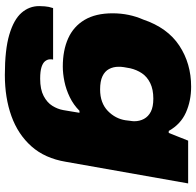

<svg xmlns="http://www.w3.org/2000/svg" viewBox="-28 -552 789 772"><g transform="rotate(90 366.0 -165.5)"><path d="M281 209Q179 209 118.5 191Q58 173 31 142Q4 111 4 71Q4 64 5 48.5Q6 33 12 15H219Q218 18 218 21.5Q218 25 218 27Q218 37 225 46.5Q232 56 249 61.5Q266 67 296 67Q339 67 365.5 53Q392 39 405 18Q418 -3 422 -25Q425 -41 427.5 -57.5Q430 -74 433 -91H425Q401 -67 370 -52Q339 -37 307 -30.5Q275 -24 247 -24Q182 -24 134 -45.5Q86 -67 59.5 -111.5Q33 -156 33 -224Q33 -258 39.5 -289Q46 -320 58 -347Q91 -445 163 -492.5Q235 -540 328 -540Q385 -540 432 -519Q479 -498 506 -450H514L545 -528H717L630 -36Q616 48 568 102Q520 156 446.5 182.5Q373 209 281 209ZM339 -174Q367 -174 388.5 -182Q410 -190 425.5 -205Q441 -220 450.5 -238Q460 -256 463 -276Q464 -286 465 -292.5Q466 -299 466.5 -303.5Q467 -308 467 -311Q467 -333 457.5 -350.5Q448 -368 428.5 -378Q409 -388 376 -388Q339 -388 313.5 -375.5Q288 -363 274 -342Q260 -321 254 -295Q251 -278 249.5 -269.5Q248 -261 248 -256.5Q248 -252 248 -248Q248 -227 257 -210Q266 -193 286 -183.5Q306 -174 339 -174Z"/></g></svg>

Font: Archivo SemiExpanded Black
Style: Italic
Weight: 900
Width: 6
Italic angle: -10°
Designer: Hector Gatti
Foundry: Omnibus-Type
Version: Version 2.001